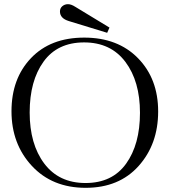

<svg xmlns="http://www.w3.org/2000/svg" viewBox="-20 -889 812 919"><path d="M383 -709Q544 -709 640.5 -610.5Q737 -512 737 -355.5Q737 -199 643.5 -94.5Q550 10 390 10Q230 10 132.5 -95Q35 -200 35 -356.5Q35 -513 128.5 -611Q222 -709 383 -709ZM389.5 -13Q517 -13 583.5 -105.5Q650 -198 650 -349Q650 -500 580 -593Q510 -686 382.5 -686Q255 -686 188.5 -594Q122 -502 122 -350.5Q122 -199 192 -106Q262 -13 389.5 -13ZM341 -856 504 -757 493 -732 310 -788Q267 -801 267 -834Q267 -850 278.5 -859.5Q290 -869 305.5 -869Q321 -869 341 -856Z"/></svg>

Font: Gilda Display
Style: Regular
Weight: 400
Designer: Eduardo Rodriguez Tunni
Foundry: Eduardo Rodriguez Tunni
Version: Version 1.001